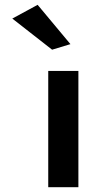

<svg xmlns="http://www.w3.org/2000/svg" viewBox="-20 -776 398 796"><path d="M272 -593 136 -756 31 -699 196 -570ZM305 0V-482H180V0Z"/></svg>

Font: Bluebird
Style: Ext
Weight: 400
Designer: Jasper
Foundry: Cannot Into Space Fonts
Version: Version 0.98